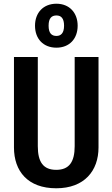

<svg xmlns="http://www.w3.org/2000/svg" viewBox="-20 -997 604 1031"><path d="M283 -977C212 -977 168 -928 168 -859C168 -789 212 -741 283 -741C353 -741 397 -789 397 -859C397 -928 353 -977 283 -977ZM283 -914C308 -914 324 -899 324 -859C324 -819 307 -804 283 -804C257 -804 241 -819 241 -859C241 -899 257 -914 283 -914ZM509 -691H381V-212C381 -127 351 -85 282 -85C213 -85 183 -126 183 -212V-691H55V-205C55 -77 130 14 282 14C433 14 509 -80 509 -205Z"/></svg>

Font: Fira Sans Condensed Medium
Style: Regular
Weight: 500
Width: 3
Designer: Carrois Corporate & Edenspiekermann AG
Foundry: Carrois Corporate GbR & Edenspiekermann AG
Version: Version 4.202;PS 004.202;hotconv 1.0.88;makeotf.lib2.5.64775